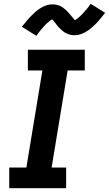

<svg xmlns="http://www.w3.org/2000/svg" viewBox="-20 -999 578 1019"><path d="M29 0V-110H120L205 -625H128V-735H430V-625H339L254 -110H331V0ZM173 -809 96 -857Q110 -874 122 -888.5Q134 -903 146 -915Q158 -927 169 -937Q180 -947 195 -956Q210 -965 226 -970.5Q242 -976 259 -976Q267 -976 274.5 -974.5Q282 -973 289.5 -971Q297 -969 304 -965Q311 -961 316.5 -957Q322 -953 328.5 -947Q335 -941 340 -935.5Q345 -930 349 -925.5Q353 -921 359 -913.5Q365 -906 369.5 -901.5Q374 -897 377 -892Q380 -893 384 -895.5Q388 -898 392.5 -902Q397 -906 400 -908.5Q403 -911 406 -913.5Q409 -916 411.5 -919Q414 -922 417.5 -925Q421 -928 424 -932Q427 -936 430.5 -940Q434 -944 438 -948.5Q442 -953 446 -958Q450 -963 453.5 -968Q457 -973 461 -979L538 -931Q524 -914 512.5 -899.5Q501 -885 489 -873Q477 -861 465.5 -851Q454 -841 439 -832Q424 -823 408.5 -817.5Q393 -812 376 -812Q371 -812 365 -812.5Q359 -813 353.5 -814.5Q348 -816 342.5 -818Q337 -820 332 -822.5Q327 -825 323 -827Q319 -829 314.5 -833Q310 -837 305.5 -841Q301 -845 297 -849Q293 -853 289.5 -856.5Q286 -860 283.5 -864Q281 -868 276.5 -873Q272 -878 269 -882.5Q266 -887 262 -890.5Q258 -894 257 -896Q254 -895 250 -892.5Q246 -890 241.5 -886Q237 -882 234 -879.5Q231 -877 228 -874.5Q225 -872 222.5 -869Q220 -866 216.5 -862.5Q213 -859 210 -855.5Q207 -852 203.5 -848Q200 -844 196 -839.5Q192 -835 188.5 -830Q185 -825 181 -820Q177 -815 173 -809Z"/></svg>

Font: Iosevka Etoile Extrabold
Style: Italic
Weight: 800
Italic angle: -9°
Designer: Belleve Invis
Foundry: Belleve Invis
Version: Version 22.1.2; ttfautohint (v1.8.4)